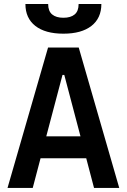

<svg xmlns="http://www.w3.org/2000/svg" viewBox="-20 -928 626 948"><path d="M17.1 0 217.3 -693.4H368.7L568.8 0H444.3L405.8 -146.5H180.2L141.6 0ZM208.5 -254.9H377.4L297.4 -558.1H288.6ZM293 -761.7Q203.6 -761.7 154.5 -800Q105.5 -838.4 105.5 -908.2H217.8Q217.8 -873 237.5 -856.7Q257.3 -840.3 293 -840.3Q329.1 -840.3 348.6 -856.7Q368.2 -873 368.2 -908.2H480.5Q480.5 -838.4 431.4 -800Q382.3 -761.7 293 -761.7Z"/></svg>

Font: Cascadia Mono PL SemiBold
Style: Regular
Weight: 600
Monospace: yes
Designer: Aaron Bell
Foundry: Saja Typeworks
Version: Version 2404.023; ttfautohint (v1.8.4)